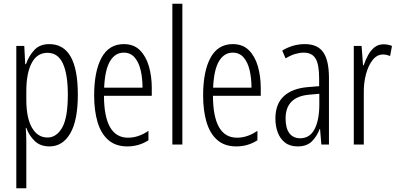

<svg xmlns="http://www.w3.org/2000/svg" viewBox="-20 -780 2144 1036"><path d="M246 -542Q400 -542 400 -270Q400 -130 359 -60Q318 10 247 10Q197 10 166.5 -20Q136 -50 122 -90H119Q120 -75 121 -56.5Q122 -38 122 -19V236H68V-532H111L116 -434H120Q137 -481 166.5 -511.5Q196 -542 246 -542ZM236 -495Q180 -495 151 -440Q122 -385 122 -289V-242Q122 -144 152.5 -91Q183 -38 236 -38Q285 -38 315.5 -91.5Q346 -145 346 -269Q346 -379 319.5 -437Q293 -495 236 -495Z M648 -542Q702 -542 735 -509Q768 -476 783.5 -422Q799 -368 799 -305V-263H541Q542 -37 671 -37Q727 -37 781 -74V-23Q756 -7 727.5 1.5Q699 10 667 10Q604 10 564.5 -24.5Q525 -59 506.5 -121Q488 -183 488 -265Q488 -395 528 -468.5Q568 -542 648 -542ZM648 -496Q601 -496 573.5 -449.5Q546 -403 542 -307H749Q749 -358 739 -401Q729 -444 706.5 -470Q684 -496 648 -496Z M964 0H910V-760H964Z M1236 -542Q1290 -542 1323 -509Q1356 -476 1371.5 -422Q1387 -368 1387 -305V-263H1129Q1130 -37 1259 -37Q1315 -37 1369 -74V-23Q1344 -7 1315.5 1.5Q1287 10 1255 10Q1192 10 1152.5 -24.5Q1113 -59 1094.5 -121Q1076 -183 1076 -265Q1076 -395 1116 -468.5Q1156 -542 1236 -542ZM1236 -496Q1189 -496 1161.5 -449.5Q1134 -403 1130 -307H1337Q1337 -358 1327 -401Q1317 -444 1294.5 -470Q1272 -496 1236 -496Z M1625 -542Q1694 -542 1724.5 -497.5Q1755 -453 1755 -360V0H1714L1707 -84H1705Q1690 -44 1662.5 -17Q1635 10 1586 10Q1544 10 1517.5 -11Q1491 -32 1478.5 -66Q1466 -100 1466 -140Q1466 -219 1511.5 -261Q1557 -303 1641 -310L1702 -315V-358Q1702 -433 1682.5 -464.5Q1663 -496 1619 -496Q1598 -496 1573.5 -489Q1549 -482 1521 -465L1503 -507Q1560 -542 1625 -542ZM1647 -269Q1521 -257 1521 -141Q1521 -88 1541.5 -61Q1562 -34 1600 -34Q1652 -34 1677.5 -83.5Q1703 -133 1703 -216V-274Z M2050 -541Q2060 -541 2072 -539Q2084 -537 2095 -532L2085 -478Q2078 -481 2067.5 -483.5Q2057 -486 2047 -486Q2014 -486 1990.5 -456Q1967 -426 1954.5 -378.5Q1942 -331 1943 -279V0H1889V-532H1931L1939 -427H1942Q1952 -456 1966 -482Q1980 -508 2000.5 -524.5Q2021 -541 2050 -541Z"/></svg>

Font: Noto Sans Sinhala ExtraCondensed Light
Style: Regular
Weight: 300
Width: 2
Designer: Jelle Bosma - Monotype Design Team
Foundry: Monotype Imaging Inc.
Version: Version 2.006; ttfautohint (v1.8.4.7-5d5b)